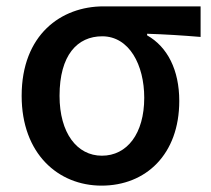

<svg xmlns="http://www.w3.org/2000/svg" viewBox="-20 -570 664 603"><path d="M299 13C438 13 543 -85 543 -253C543 -350 506 -423 442 -459V-464C502 -462 549 -459 610 -454V-550H305C172 -550 48 -461 48 -269C48 -87 163 13 299 13ZM300 -81C222 -81 167 -152 167 -269C167 -397 223 -456 301 -456C386 -456 433 -366 433 -263C433 -150 379 -81 300 -81Z"/></svg>

Font: Noto Sans CJK JP Medium
Style: Regular
Weight: 500
Designer: Ryoko NISHIZUKA (kana & ideographs); Paul D. Hunt (Latin, Greek & Cyrillic); Wenlong ZHANG (bopomofo); Sandoll Communica
Foundry: Adobe Systems Incorporated
Version: Version 1.004;PS 1.004;hotconv 1.0.82;makeotf.lib2.5.63406